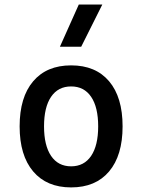

<svg xmlns="http://www.w3.org/2000/svg" viewBox="-20 -815 626 845"><path d="M293 9.8Q185.5 9.8 126 -60.5Q66.4 -130.9 66.4 -258.8Q66.4 -387.2 126 -457.3Q185.5 -527.3 293 -527.3Q400.9 -527.3 460.2 -457.3Q519.5 -387.2 519.5 -258.8Q519.5 -130.9 460.2 -60.5Q400.9 9.8 293 9.8ZM293 -83Q350.1 -83 381.1 -128.9Q412.1 -174.8 412.1 -258.8Q412.1 -343.3 381.1 -388.9Q350.1 -434.6 293 -434.6Q235.8 -434.6 204.8 -388.9Q173.8 -343.3 173.8 -258.8Q173.8 -174.8 204.8 -128.9Q235.8 -83 293 -83ZM243.7 -609.4 326.7 -794.9H430.2L337.4 -609.4Z"/></svg>

Font: Cascadia Code
Style: Regular
Weight: 400
Monospace: yes
Designer: Aaron Bell
Foundry: Saja Typeworks
Version: Version 2106.017